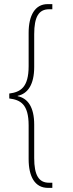

<svg xmlns="http://www.w3.org/2000/svg" viewBox="-20 -780 354 932"><path d="M213 132H234V107H218C168 107 146 70 146 -13V-175C146 -260 115 -303 66 -313V-315C115 -325 146 -370 146 -455V-614C146 -698 168 -735 218 -735H234V-760H211C150 -760 119 -705 119 -621V-459C119 -355 79 -333 25 -326V-302C79 -295 119 -275 119 -171V-8C119 77 149 132 213 132Z"/></svg>

Font: Noto Serif Devanagari ExtraCondensed Thin
Style: Regular
Weight: 100
Width: 2
Designer: Universal Thirst, Indian Type Foundry and the Monotype Design Team
Foundry: Monotype Imaging Inc.
Version: Version 2.004